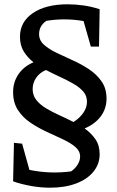

<svg xmlns="http://www.w3.org/2000/svg" viewBox="-20 -676 544 894"><path d="M212 198Q172 198 128 190.5Q84 183 42 169L43 167H41L45 -11L83 -7L117 115Q213 135 311 122Q330 109 341.5 90.5Q353 72 353 53Q353 27 330.5 8Q308 -11 272.5 -27.5Q237 -44 197 -62.5Q157 -81 121.5 -105Q86 -129 63.5 -163.5Q41 -198 41 -247Q41 -294 66 -330.5Q91 -367 136 -386Q108 -408 90.5 -436.5Q73 -465 73 -505Q73 -574 133 -615Q193 -656 295 -656Q332 -656 370 -650.5Q408 -645 444 -633L441 -459H403L369 -578Q282 -593 196 -579Q162 -556 162 -517Q162 -488 185 -467.5Q208 -447 243.5 -430Q279 -413 319 -395Q359 -377 394.5 -353.5Q430 -330 453 -297Q476 -264 476 -217Q476 -170 449 -134Q422 -98 374 -78Q405 -56 424.5 -27.5Q444 1 444 42Q444 88 415 123.5Q386 159 334 178.5Q282 198 212 198ZM132 -261Q132 -232 149 -210.5Q166 -189 194 -172Q222 -155 255.5 -140Q289 -125 322 -108Q350 -125 367.5 -150Q385 -175 385 -202Q385 -230 367.5 -250Q350 -270 322 -286Q294 -302 260.5 -317.5Q227 -333 194 -350Q165 -338 148.5 -314Q132 -290 132 -261Z"/></svg>

Font: Piazzolla SC Medium
Style: Regular
Weight: 500
Designer: Juan Pablo del Peral
Foundry: Huerta Tipografica
Version: Version 1.330